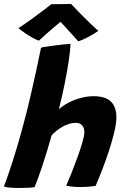

<svg xmlns="http://www.w3.org/2000/svg" viewBox="-51 -944 633 974"><path d="M124 5.5Q111.9 7.4 91.1 8.5Q70.2 9.6 47.9 9.6Q21.9 9.6 0 7.8Q-21.9 6 -31.2 2.1Q-19.5 -28.1 -3.2 -76.2Q13.1 -124.4 31.4 -184.5Q49.6 -244.6 67 -310.2Q85.4 -377.9 101.7 -447.8Q118 -517.8 132.1 -583.1Q146.2 -648.4 157.2 -702.2Q161.2 -703.8 180.8 -706.8Q200.2 -709.8 225.5 -713.1Q250.8 -716.4 273.5 -718.9Q296.2 -721.4 307.1 -721.5Q305 -684 297.2 -632.4Q289.5 -580.8 277.1 -519.3Q264.6 -457.9 248 -390.2Q269 -409 298.1 -423.9Q327.1 -438.8 359.8 -447.4Q392.4 -456 422.9 -456Q483.6 -456 511.5 -428.9Q539.4 -401.9 539.4 -349.5Q539.4 -319.5 529.1 -275.2Q518.8 -230.9 502.5 -181.2Q486.2 -131.6 468 -84.4Q449.8 -37.1 433.9 -0.9Q415.8 1.9 396.8 3.4Q377.8 4.9 359.1 4.9Q317.4 4.9 284.9 -2Q296.1 -27.5 311.6 -66Q327 -104.5 341.9 -145.6Q356.9 -186.8 366.9 -221.4Q376.9 -256.1 376.9 -274.2Q376.9 -295 365.9 -307.9Q355 -320.9 332.6 -320.9Q314.4 -320.9 296.8 -314.9Q279.1 -308.9 263.1 -299.4Q247.1 -289.9 233.7 -278.8Q220.2 -267.8 210.9 -257.6Q200 -218.9 188.4 -180.1Q176.8 -141.4 164.9 -105.9Q153.1 -70.4 142.6 -41.6Q132.1 -12.9 124 5.5ZM309.5 -924Q328.5 -903.4 355.4 -876.1Q382.2 -848.9 407.7 -824.4Q433.1 -799.9 448 -787.6Q422.8 -769.8 395.2 -755.6Q367.8 -741.4 346.2 -734.2Q333.4 -748.5 318.7 -764.7Q304 -780.9 289.9 -796.4Q275.9 -811.9 265.3 -823.4Q254.8 -835 250.5 -839.8H264.8Q259.4 -835.6 246.1 -824.9Q232.9 -814.2 215.5 -799.4Q198.1 -784.5 179.9 -768.4Q161.6 -752.2 146.4 -737.6Q132.9 -742.1 113.5 -752.8Q94.1 -763.5 75.1 -776.6Q56 -789.8 42.9 -801.2Q73 -821.1 107.9 -846.3Q142.9 -871.5 171.2 -893Q199.5 -914.5 209.4 -922.8Q218.1 -922.8 237.9 -922.9Q257.8 -923.1 278.4 -923.4Q299 -923.8 309.5 -924Z"/></svg>

Font: Grandstander Thin
Style: Italic
Weight: 100
Italic angle: -15°
Designer: Tyler Finck
Foundry: Etcetera Type Co
Version: Version 1.200